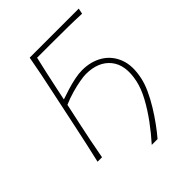

<svg xmlns="http://www.w3.org/2000/svg" viewBox="-241 -842 1126 1126"><g transform="rotate(-45 322.0 -279.0)"><path d="M350.5 155Q395 105.5 436.8 48.8Q478.5 -8 509.5 -65.2Q540.5 -122.5 551 -172.5Q575.5 -285.5 524.5 -348.8Q473.5 -412 370.5 -412Q352 -412 319 -406.2Q286 -400.5 246.2 -389.2Q206.5 -378 167 -361L140.5 -238Q126.5 -173 115.2 -117Q104 -61 93 0H56Q70.5 -61 82.5 -117Q94.5 -173 108.5 -238L158 -472.5Q172.5 -539.5 183.8 -596Q195 -652.5 206 -713H613L605.5 -678Q552.5 -680.5 492.2 -681.2Q432 -682 349.5 -682H236.5Q224 -630 213.2 -579.8Q202.5 -529.5 190 -472L174.5 -398Q203.5 -408 238.2 -418.8Q273 -429.5 307.8 -436.8Q342.5 -444 371 -444Q444 -444 498.8 -411Q553.5 -378 577.8 -315.5Q602 -253 582.5 -164Q574.5 -126.5 554.8 -83.5Q535 -40.5 508.5 2.8Q482 46 453.2 85.5Q424.5 125 398.5 155Z"/></g></svg>

Font: Commissioner Flair Thin
Style: Italic
Weight: 100
Italic angle: -12°
Designer: Kostas Bartsokas
Foundry: Kostas Bartsokas
Version: Version 1.000; ttfautohint (v1.8.3)